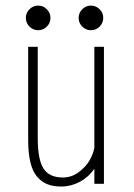

<svg xmlns="http://www.w3.org/2000/svg" viewBox="-20 -672 490 702"><path d="M151.2 -574.8Q138 -561.5 119.5 -561.5Q101 -561.5 87.8 -574.8Q74.5 -588 74.5 -606.5Q74.5 -625 87.8 -638.2Q101 -651.5 119.5 -651.5Q138 -651.5 151.2 -638.2Q164.5 -625 164.5 -606.5Q164.5 -588 151.2 -574.8ZM344.2 -574.8Q331 -561.5 312.5 -561.5Q294 -561.5 280.8 -574.8Q267.5 -588 267.5 -606.5Q267.5 -625 280.8 -638.2Q294 -651.5 312.5 -651.5Q331 -651.5 344.2 -638.2Q357.5 -625 357.5 -606.5Q357.5 -588 344.2 -574.8ZM204 10Q175 10 153.8 1.8Q132.5 -6.5 116 -25.5Q99.5 -44.5 91.2 -78.2Q83 -112 83 -161V-501H118V-166Q118 -89 139 -56Q160 -23 210 -23Q241.5 -23 267.8 -42.5Q294 -62 307.5 -85.8Q321 -109.5 325 -131.5V-501H360V0H325V-55Q304 -24.5 271.8 -7.2Q239.5 10 204 10Z"/></svg>

Font: League Mono Condensed Thin
Style: Regular
Weight: 100
Width: 1
Designer: Tyler Finck
Foundry: The League of Moveable Type / Tyler Finck
Version: Version 2.210